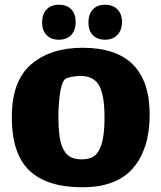

<svg xmlns="http://www.w3.org/2000/svg" viewBox="-20 -779 683 812"><path d="M30 -284Q30 -437 112 -507Q194 -577 329 -577Q613 -577 613 -294Q613 -151 543.5 -69Q474 13 328 13Q179 13 104.5 -57.5Q30 -128 30 -284ZM401 -148Q422 -189 422 -282Q422 -373 401 -414Q380 -456 324 -458Q303 -458 280.5 -453.5Q258 -449 252 -441Q240 -427 233.5 -381.5Q227 -336 227 -282Q227 -198 243 -159Q254 -130 274 -117.5Q294 -105 324 -105Q352 -105 371 -114.5Q390 -124 401 -148ZM229 -611Q196 -611 177 -630.5Q158 -650 158 -684Q158 -719 177 -739Q196 -759 229 -759Q263 -759 281.5 -739.5Q300 -720 300 -686Q300 -651 281 -631Q262 -611 229 -611ZM424 -611Q391 -611 372.5 -630.5Q354 -650 354 -684Q354 -719 372.5 -739Q391 -759 424 -759Q457 -759 476.5 -739.5Q496 -720 496 -686Q496 -652 476.5 -631.5Q457 -611 424 -611Z"/></svg>

Font: Lalezar
Style: Regular
Weight: 400
Designer: Borna Izadpanah
Foundry: Borna Izadpanah
Version: Version 1.004